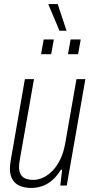

<svg xmlns="http://www.w3.org/2000/svg" viewBox="-20 -917 459 949"><path d="M135 12Q104 12 80 2.5Q56 -7 42.5 -28.5Q29 -50 29 -84Q29 -95 30.5 -106Q32 -117 34 -130L103 -526H148L79 -134Q77 -123 75.5 -112.5Q74 -102 74 -93Q74 -70 82 -55.5Q90 -41 106 -34.5Q122 -28 146 -28Q170 -28 194 -39.5Q218 -51 240 -73.5Q262 -96 278.5 -130.5Q295 -165 303 -212L358 -526H402L310 0H278L287 -78H281Q259 -43 235 -23.5Q211 -4 185.5 4Q160 12 135 12ZM183 -649 196 -722H246L233 -649ZM316 -649 329 -722H379L366 -649ZM274 -765 220 -893V-897H265L309 -765Z"/></svg>

Font: Archivo Condensed Thin
Style: Italic
Weight: 250
Width: 3
Italic angle: -10°
Designer: Hector Gatti
Foundry: Omnibus-Type
Version: Version 2.001